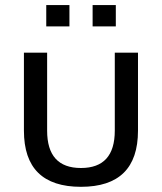

<svg xmlns="http://www.w3.org/2000/svg" viewBox="-20 -718 631 748"><path d="M73.2 -209V-512.7H163.6V-209Q163.6 -63.5 295.4 -63.5Q427.2 -63.5 427.2 -209V-512.7H517.6V-209Q517.6 9.8 295.4 9.8Q73.2 9.8 73.2 -209ZM431.2 -698.2V-615.2H340.8V-698.2ZM250.5 -698.2V-615.2H160.2V-698.2Z"/></svg>

Font: Voltera
Style: Regular
Weight: 400
Designer: Bernd Montag
Version: Version 1.301